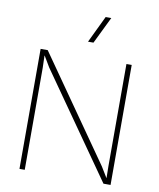

<svg xmlns="http://www.w3.org/2000/svg" viewBox="-95 -965 860 1040"><g transform="rotate(10 334.5 -445.5)"><path d="M585 -660V0H546L147 -569L112 -628H111L113 -561V0H84V-660H123L521 -91L557 -32L556 -99V-660ZM330 -743 401 -891H432L360 -743Z"/></g></svg>

Font: Human Sans ExtraLight
Style: Regular
Weight: 200
Designer: Tim Radville
Foundry: Continuum
Version: Version 1.000;FEAKit 1.0